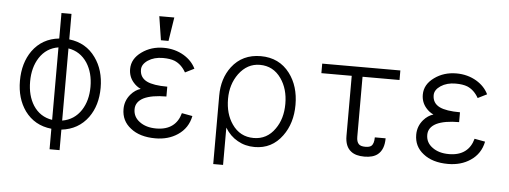

<svg xmlns="http://www.w3.org/2000/svg" viewBox="-53 -867 3065 1157"><g transform="rotate(5 1479.0 -288.5)"><path d="M278.3 14.6V138.7H338.9V14.6Q441.4 2.9 500 -77.1Q552.7 -150.4 552.7 -256.8Q552.7 -364.3 499 -438.5Q441.4 -519.5 338.9 -531.2V-685.5H278.3V-531.2Q175.8 -520.5 117.2 -439.5Q64.5 -365.2 64.5 -256.8Q64.5 -150.4 117.2 -76.2Q175.8 3.9 278.3 14.6ZM338.9 -40V-476.6Q411.1 -464.8 453.1 -401.4Q491.2 -341.8 491.2 -257.8Q491.2 -173.8 453.1 -115.2Q412.1 -52.7 338.9 -40ZM278.3 -477.5V-39.1Q204.1 -50.8 163.1 -114.3Q126 -172.9 126 -257.8Q126 -342.8 164.1 -402.3Q205.1 -465.8 278.3 -477.5Z M911.1 -530.3Q835 -530.3 778.3 -489.3Q719.7 -447.3 719.7 -385.7Q719.7 -339.8 748 -306.6Q767.6 -283.2 793.9 -271.5Q760.7 -261.7 734.4 -231.4Q701.2 -192.4 701.2 -141.6Q701.2 -70.3 756.8 -27.3Q812.5 17.6 907.2 17.6Q985.4 17.6 1042 -20.5Q1103.5 -61.5 1118.2 -135.7L1053.7 -147.5Q1040 -96.7 1004.9 -70.3Q967.8 -42 907.2 -42Q845.7 -42 806.6 -71.3Q767.6 -99.6 767.6 -146.5Q767.6 -191.4 815.4 -215.8Q864.3 -239.3 952.1 -239.3V-298.8Q868.2 -298.8 828.1 -318.4Q785.2 -339.8 785.2 -387.7Q785.2 -419.9 821.3 -444.3Q858.4 -468.8 911.1 -468.8Q955.1 -468.8 982.4 -458Q1024.4 -440.4 1050.8 -393.6L1105.5 -420.9Q1083 -467.8 1033.2 -498Q978.5 -530.3 911.1 -530.3ZM958 -717.8H867.2L889.6 -574.2H935.5Z M1268.6 141.6H1328.1V-84Q1358.4 -34.2 1404.3 -8.8Q1450.2 17.6 1507.8 17.6Q1612.3 17.6 1674.8 -68.4Q1731.4 -145.5 1731.4 -256.8Q1731.4 -370.1 1673.8 -446.3Q1609.4 -531.2 1498 -531.2Q1386.7 -531.2 1323.2 -448.2Q1268.6 -376 1268.6 -272.5ZM1497.1 -478.5Q1578.1 -478.5 1626 -410.2Q1669.9 -347.7 1669.9 -257.8Q1669.9 -167 1626 -105.5Q1578.1 -36.1 1497.1 -36.1Q1414.1 -36.1 1366.2 -105.5Q1323.2 -167 1323.2 -257.8Q1323.2 -345.7 1370.1 -410.2Q1420.9 -478.5 1497.1 -478.5Z M2290 -103.5Q2290 -35.2 2252 -4.9Q2223.6 17.6 2171.9 17.6Q2119.1 17.6 2090.8 -4.9Q2053.7 -33.2 2053.7 -97.7V-460.9H1870.1V-518.6H2342.8V-460.9H2119.1V-97.7Q2119.1 -67.4 2132.8 -53.7Q2144.5 -42 2171.9 -42Q2197.3 -42 2208 -50.8Q2224.6 -64.5 2224.6 -103.5Z M2681.6 -530.3Q2605.5 -530.3 2548.8 -489.3Q2490.2 -447.3 2490.2 -385.7Q2490.2 -339.8 2518.6 -306.6Q2538.1 -283.2 2564.5 -271.5Q2531.2 -261.7 2504.9 -231.4Q2471.7 -192.4 2471.7 -141.6Q2471.7 -70.3 2527.3 -27.3Q2583 17.6 2677.7 17.6Q2755.9 17.6 2812.5 -20.5Q2874 -61.5 2888.7 -135.7L2824.2 -147.5Q2810.5 -96.7 2775.4 -70.3Q2738.3 -42 2677.7 -42Q2616.2 -42 2577.1 -71.3Q2538.1 -99.6 2538.1 -146.5Q2538.1 -191.4 2585.9 -215.8Q2634.8 -239.3 2722.7 -239.3V-298.8Q2638.7 -298.8 2598.6 -318.4Q2555.7 -339.8 2555.7 -387.7Q2555.7 -419.9 2591.8 -444.3Q2628.9 -468.8 2681.6 -468.8Q2725.6 -468.8 2752.9 -458Q2794.9 -440.4 2821.3 -393.6L2876 -420.9Q2853.5 -467.8 2803.7 -498Q2749 -530.3 2681.6 -530.3Z"/></g></svg>

Font: Dotum
Style: Regular
Weight: 400
Version: Version 2.21